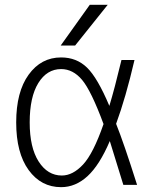

<svg xmlns="http://www.w3.org/2000/svg" viewBox="-20 -774 642 805"><path d="M414.1 -253.9Q362.3 -393.6 324.2 -439Q286.1 -484.4 236.3 -484.4Q176.8 -484.4 140.6 -425.8Q104.5 -367.2 104.5 -260.7Q104.5 -155.3 142.1 -96.7Q179.7 -38.1 239.3 -38.1Q285.2 -38.1 328.1 -84Q371.1 -129.9 414.1 -253.9ZM356.4 -753.9H431.6L294.9 -583H234.4ZM489.3 -522.5H543.9Q506.8 -363.3 466.8 -254.9Q499 -174.8 554.7 1H497.1Q458 -127 440.4 -182.6Q397.5 -82 347.2 -35.6Q296.9 10.7 236.3 10.7Q152.3 10.7 100.1 -61Q47.9 -132.8 47.9 -260.7Q47.9 -388.7 100.1 -460.9Q152.3 -533.2 236.3 -533.2Q300.8 -533.2 344.7 -490.7Q388.7 -448.2 438.5 -330.1Q460 -400.4 489.3 -522.5Z"/></svg>

Font: Gen Shin Gothic Light
Style: Regular
Weight: 200
Designer: [Source Han Sans]
Ryoko NISHIZUKA  (kana & ideographs); Paul D. Hunt (Latin, Greek & Cyrillic); Wenlong ZHANG  (bopomofo
Version: Version 1.002.20150607